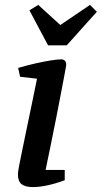

<svg xmlns="http://www.w3.org/2000/svg" viewBox="-20 -753 415 783"><path d="M114 10Q84 10 68.5 -1.5Q53 -13 53 -43Q53 -51 58.5 -80Q64 -109 73 -151.5Q82 -194 92 -243.5Q102 -293 112.5 -342Q123 -391 131 -432L62 -440L54 -476Q88 -486 123 -494Q158 -502 186.5 -506.5Q215 -511 229 -511Q239 -511 244.5 -505.5Q250 -500 250 -489Q250 -485 244 -453.5Q238 -422 229 -374.5Q220 -327 209 -271Q198 -215 186.5 -159.5Q175 -104 166 -60H244V-18Q206 -4 173 3Q140 10 114 10ZM176 -568 100 -711 136 -733 226 -651 347 -733 375 -705 252 -568Z"/></svg>

Font: Manuale SemiBold
Style: Italic
Weight: 600
Italic angle: -11°
Designer: Eduardo Tunni / Pablo Cosgaya
Foundry: Eduardo Tunni / Pablo Cosgaya
Version: Version 1.002